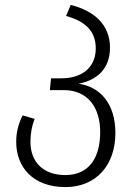

<svg xmlns="http://www.w3.org/2000/svg" viewBox="-20 -555 549 782"><path d="M300 -214C372 -228 428 -272 428 -361C428 -455 363 -511 268 -535L249 -490C329 -468 370 -427 370 -358C370 -277 310 -236 230 -236H188L183 -188H239C339 -188 388 -116 388 -17C388 86 344 158 246 158C157 158 104 106 104 22C104 -12 110 -42 121 -71L72 -85C55 -50 46 -17 46 23C46 127 116 207 246 207C373 207 450 116 450 -13C450 -135 386 -202 300 -214Z"/></svg>

Font: FiraGO Light
Style: Regular
Weight: 300
Designer: bBox Type
Foundry: bBox Type GmbH
Version: Version 1.001;PS 001.001;hotconv 1.0.88;makeotf.lib2.5.64775